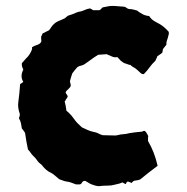

<svg xmlns="http://www.w3.org/2000/svg" viewBox="-20 -623 641 659"><path d="M559 -505Q558 -499 556 -493Q554 -487 552 -481Q551 -477 551 -469Q548 -466 545.5 -462.5Q543 -459 539 -454Q539 -450 537 -442Q533 -439 529 -436Q525 -433 520 -430Q519 -426 517 -422.5Q515 -419 513 -414Q502 -404 493.5 -392Q485 -380 474 -369Q468 -367 462 -373Q456 -379 449.5 -384.5Q443 -390 435 -394Q432 -396 431 -397Q430 -398 428 -400Q424 -400 419.5 -402Q415 -404 411 -405Q406 -406 402 -409Q398 -412 394 -415L383 -427Q373 -425 364.5 -429Q356 -433 346 -437Q339 -436 332 -436Q325 -436 317 -435Q310 -431 303 -426Q296 -421 289 -416Q280 -409 271.5 -403.5Q263 -398 252 -396Q251 -396 249 -394.5Q247 -393 245 -392Q241 -388 236.5 -382Q232 -376 228 -371Q223 -356 220 -344Q221 -340 221.5 -337Q222 -334 223 -331Q223 -325 217 -320Q214 -316 210.5 -313.5Q207 -311 205 -305L212 -294Q213 -290 209.5 -286Q206 -282 204 -277Q204 -276 203 -276Q202 -276 202 -275Q204 -268 205.5 -259.5Q207 -251 208 -243Q218 -235 225.5 -226Q233 -217 240 -207Q245 -201 250.5 -196Q256 -191 261 -186Q271 -181 281.5 -176.5Q292 -172 302 -170Q310 -169 316.5 -165.5Q323 -162 332 -159Q341 -159 352 -158.5Q363 -158 374 -158Q381 -158 383 -159Q394 -162 404 -162.5Q414 -163 424 -166Q435 -168 445.5 -169Q456 -170 466 -171Q468 -171 471.5 -173Q475 -175 478 -173Q482 -169 484 -165Q486 -161 489 -156Q488 -153 488 -148.5Q488 -144 488 -139Q510 -102 521 -54Q506 -43 491.5 -31.5Q477 -20 461 -7Q454 -4 445.5 -3.5Q437 -3 432 5Q428 3 424.5 2Q421 1 419 0Q415 1 414 4Q413 7 411 9Q405 6 400 3Q399 4 395.5 5Q392 6 390 7Q380 9 371 11.5Q362 14 352 14Q345 14 336 14.5Q327 15 319 16Q317 16 314 15.5Q311 15 307 14Q294 10 290 8Q286 6 273 -2Q265 -3 261.5 3.5Q258 10 253 10H241Q233 7 225 4Q217 1 208 0Q201 -1 195.5 -3.5Q190 -6 183 -8Q176 -14 168.5 -20.5Q161 -27 153 -31Q146 -34 139.5 -39.5Q133 -45 128 -51Q124 -57 119 -60.5Q114 -64 110 -69Q103 -80 93 -89Q88 -94 84.5 -99.5Q81 -105 76 -110Q73 -124 70.5 -138Q68 -152 66 -167Q64 -169 61.5 -173.5Q59 -178 55 -182Q54 -190 52 -199.5Q50 -209 45 -217Q46 -221 48 -227Q48 -232 48 -232Q40 -254 43 -274Q45 -288 46.5 -303.5Q48 -319 49 -334Q52 -336 54.5 -338Q57 -340 60 -342Q48 -361 60 -384Q55 -394 55 -400Q55 -406 55 -406Q59 -410 62 -414Q65 -418 69 -422Q77 -429 83 -439Q86 -444 88.5 -450Q91 -456 90 -461Q98 -466 106.5 -468.5Q115 -471 120 -477Q121 -478 122 -481Q122 -484 121.5 -488Q121 -492 121 -497Q124 -501 126 -508Q133 -512 138 -514Q143 -516 148 -519Q150 -521 151.5 -523Q153 -525 154 -527Q164 -543 179 -550Q185 -552 191 -555Q197 -558 202 -560Q205 -562 207.5 -564.5Q210 -567 213 -569Q220 -571 228 -574Q235 -577 242.5 -580Q250 -583 258 -584Q265 -586 271.5 -589Q278 -592 284 -593Q289 -595 292.5 -592.5Q296 -590 300 -588H321Q326 -590 328 -593.5Q330 -597 334 -598Q348 -601 355 -602Q362 -603 373 -602.5Q384 -602 406 -600Q411 -599 414.5 -596Q418 -593 423 -592Q430 -592 436.5 -590.5Q443 -589 450 -587Q459 -580 469 -574.5Q479 -569 492 -568Q498 -558 507.5 -552Q517 -546 527 -541Q536 -536 544 -529Q552 -522 559 -514Q559 -512 559.5 -509.5Q560 -507 559 -505Z"/></svg>

Font: Darumadrop One
Style: Regular
Weight: 400
Version: Version 1.000